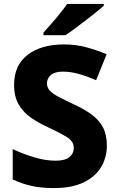

<svg xmlns="http://www.w3.org/2000/svg" viewBox="-20 -951 603 981"><path d="M526 -207Q526 -146 496 -96.5Q466 -47 406 -18.5Q346 10 255 10Q192 10 142 -1Q92 -12 45 -34V-189Q99 -164 155.5 -147Q212 -130 264 -130Q313 -130 335 -148.5Q357 -167 357 -195Q357 -229 322 -250.5Q287 -272 223 -302Q181 -321 141.5 -347.5Q102 -374 77 -414.5Q52 -455 52 -518Q52 -618 121.5 -671Q191 -724 306 -724Q368 -724 421 -709.5Q474 -695 525 -674L471 -541Q423 -562 381.5 -573.5Q340 -585 301 -585Q260 -585 240 -568Q220 -551 220 -525Q220 -504 234 -488.5Q248 -473 278 -457Q308 -441 357 -418Q410 -394 448 -366Q486 -338 506 -300.5Q526 -263 526 -207ZM510 -921Q494 -907 469 -887Q444 -867 415.5 -845Q387 -823 360.5 -803.5Q334 -784 314 -771H202V-784Q218 -803 241 -828.5Q264 -854 286 -881.5Q308 -909 323 -931H510Z"/></svg>

Font: Noto Sans Gujarati ExtraBold
Style: Regular
Weight: 800
Designer: Jelle Bosma - Monotype Design Team, Universal Thirst
Foundry: Monotype Imaging Inc.
Version: Version 2.106; ttfautohint (v1.8.4.7-5d5b)